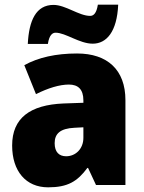

<svg xmlns="http://www.w3.org/2000/svg" viewBox="-20 -792 616 822"><path d="M99 -604H185C191 -644 206 -652 218 -652C261 -652 320 -605 377 -605C436 -605 481 -656 486 -772H399C393 -734 380 -724 366 -724C318 -724 261 -771 209 -771C134 -771 104 -704 99 -604ZM310 -563C219 -563 144 -546 84 -513L134 -389C186 -415 235 -430 275 -430C314 -430 337 -410 337 -362V-352L252 -349C109 -343 32 -287 32 -169C32 -59 91 10 186 10C270 10 311 -15 354 -73H357L391 0H517V-363C517 -494 439 -563 310 -563ZM299 -245 337 -247V-202C337 -155 304 -123 263 -123C233 -123 214 -141 214 -179C214 -220 238 -242 299 -245Z"/></svg>

Font: Noto Sans Gujarati UI SemiCondensed Black
Style: Regular
Weight: 900
Width: 4
Designer: Jelle Bosma - Monotype Design Team, Universal Thirst
Foundry: Monotype Imaging Inc.
Version: Version 2.106